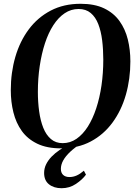

<svg xmlns="http://www.w3.org/2000/svg" viewBox="-20 -772 712 1014"><path d="M302 11.5Q228 11.5 177 -13Q126 -37.5 95.2 -80.2Q64.5 -123 50.8 -178.5Q37 -234 37 -295.5Q37 -389 61 -471.5Q85 -554 132 -617Q179 -680 247.8 -716Q316.5 -752 405.5 -752Q479.5 -752 530 -727.8Q580.5 -703.5 611 -661Q641.5 -618.5 655 -563.8Q668.5 -509 668.5 -448Q668.5 -355 644.8 -271.8Q621 -188.5 574.2 -124.8Q527.5 -61 459.2 -24.8Q391 11.5 302 11.5ZM311 -16Q351 -16 384.2 -39Q417.5 -62 443.8 -103.2Q470 -144.5 488.2 -200Q506.5 -255.5 516 -321Q525.5 -386.5 525.5 -457Q525.5 -511 519.5 -559.2Q513.5 -607.5 499 -644.8Q484.5 -682 459.2 -703.2Q434 -724.5 395 -724.5Q355 -724.5 321.5 -702Q288 -679.5 261.8 -639Q235.5 -598.5 217.5 -543.5Q199.5 -488.5 189.8 -423.2Q180 -358 180 -286.5Q180 -232.5 186.8 -183.8Q193.5 -135 208.5 -97.2Q223.5 -59.5 248.8 -37.8Q274 -16 311 -16ZM305.5 222Q264.5 222 238.8 201.5Q213 181 213 141.5Q213 117.5 223.5 96Q234 74.5 252.2 55.5Q270.5 36.5 295 20Q319.5 3.5 347.5 -10.5L380 -25L411.5 -16.5Q375.5 6.5 351 29.5Q326.5 52.5 314 75Q301.5 97.5 301.5 120Q301.5 140.5 313.5 151.8Q325.5 163 347 163Q366.5 163 385 154.8Q403.5 146.5 423 129.5L434 150.5Q415 176.5 381.2 199.2Q347.5 222 305.5 222Z"/></svg>

Font: Merriweather 144pt SemiBold
Style: Italic
Weight: 600
Italic angle: -7.8°
Version: Version 2.101